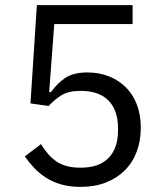

<svg xmlns="http://www.w3.org/2000/svg" viewBox="-20 -718 640 750"><path d="M498 -624H192L172 -358H179Q204 -393 235.5 -414Q267 -435 322 -435Q367 -435 405 -420Q443 -405 471 -377.5Q499 -350 514.5 -310Q530 -270 530 -219Q530 -168 514 -125.5Q498 -83 467.5 -52.5Q437 -22 393.5 -5Q350 12 295 12Q251 12 217.5 2Q184 -8 158 -25Q132 -42 112.5 -63Q93 -84 77 -107L140 -155Q153 -134 167.5 -117Q182 -100 199.5 -88Q217 -76 240 -69.5Q263 -63 295 -63Q367 -63 404 -101Q441 -139 441 -208V-218Q441 -287 404 -325Q367 -363 295 -363Q247 -363 219.5 -345.5Q192 -328 170 -304L99 -314L124 -698H498Z"/></svg>

Font: IBM Plex Sans Arabic
Style: Regular
Weight: 400
Designer: Mike Abbink, Paul van der Laan, Pieter van Rosmalen, Wael Morcos, Khajak Apelian
Foundry: Bold Monday
Version: Version 1.005